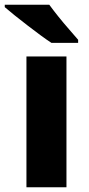

<svg xmlns="http://www.w3.org/2000/svg" viewBox="-38 -786 372 806"><path d="M241 0H73V-549H241ZM169 -766Q185 -744 207 -716.5Q229 -689 251.5 -663.5Q274 -638 290 -619V-606H178Q158 -619 131.5 -638.5Q105 -658 76.5 -680Q48 -702 23 -722Q-2 -742 -18 -756V-766Z"/></svg>

Font: Noto Sans Gurmukhi UI ExtraBold
Style: Regular
Weight: 800
Designer: Jelle Bosma - Monotype Design Team
Foundry: Monotype Imaging Inc.
Version: Version 2.004; ttfautohint (v1.8.4.7-5d5b)